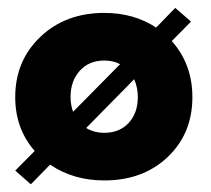

<svg xmlns="http://www.w3.org/2000/svg" viewBox="-20 -456 546 498"><path d="M250.5 12Q170 12 110 -29L60 22L19.5 -13.5L70 -64.5Q19.5 -122 19.5 -204Q19.5 -298.5 84.8 -360.5Q150 -422.5 250.5 -422.5Q327.5 -422.5 385 -384.5L434.5 -435.5L475.5 -400L425.5 -349.5Q479 -289.5 479 -204Q479 -109.5 415 -48.8Q351 12 250.5 12ZM163 -204.5Q163 -184.5 169.5 -166L291.5 -289.5Q274 -299 250.5 -299Q211 -299 187 -272.5Q163 -246 163 -204.5ZM250.5 -111.5Q290 -111.5 313.8 -137.2Q337.5 -163 337.5 -204.5Q337.5 -229 328 -250.5L203.5 -124Q224 -111.5 250.5 -111.5Z"/></svg>

Font: League Spartan
Style: Bold
Weight: 700
Foundry: The League of Moveable Type
Version: Version 2.002